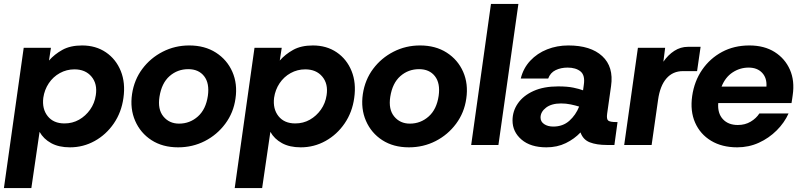

<svg xmlns="http://www.w3.org/2000/svg" viewBox="-48 -740 4089 980"><path d="M-28 220 73 -496H212L202 -431Q230 -463 270.5 -485.5Q311 -508 371 -508Q441 -508 492.5 -473Q544 -438 568.5 -377.5Q593 -317 582 -240Q572 -167 533 -110Q494 -53 435.5 -20.5Q377 12 309 12Q252 12 213 -9.5Q174 -31 154 -67L112 220ZM281 -110Q322 -110 355.5 -129Q389 -148 412 -180.5Q435 -213 441 -254Q450 -312 419 -349Q388 -386 332 -386Q292 -386 257.5 -367Q223 -348 201 -315Q179 -282 173 -241Q166 -184 195.5 -147Q225 -110 281 -110Z M861 12Q782 12 725.5 -24.5Q669 -61 642 -123Q615 -185 626 -260Q637 -333 678.5 -388.5Q720 -444 782.5 -476Q845 -508 918 -508Q997 -508 1054 -471.5Q1111 -435 1138 -373.5Q1165 -312 1154 -237Q1144 -165 1102 -108.5Q1060 -52 997.5 -20Q935 12 861 12ZM866 -109Q921 -109 962 -145.5Q1003 -182 1013 -251Q1022 -315 994 -351Q966 -387 913 -387Q858 -387 817.5 -351.5Q777 -316 766 -246Q756 -182 786 -145.5Q816 -109 866 -109Z M1150 220 1251 -496H1390L1380 -431Q1408 -463 1448.5 -485.5Q1489 -508 1549 -508Q1619 -508 1670.5 -473Q1722 -438 1746.5 -377.5Q1771 -317 1760 -240Q1750 -167 1711 -110Q1672 -53 1613.5 -20.5Q1555 12 1487 12Q1430 12 1391 -9.5Q1352 -31 1332 -67L1290 220ZM1459 -110Q1500 -110 1533.5 -129Q1567 -148 1590 -180.5Q1613 -213 1619 -254Q1628 -312 1597 -349Q1566 -386 1510 -386Q1470 -386 1435.5 -367Q1401 -348 1379 -315Q1357 -282 1351 -241Q1344 -184 1373.5 -147Q1403 -110 1459 -110Z M2039 12Q1960 12 1903.5 -24.5Q1847 -61 1820 -123Q1793 -185 1804 -260Q1815 -333 1856.5 -388.5Q1898 -444 1960.5 -476Q2023 -508 2096 -508Q2175 -508 2232 -471.5Q2289 -435 2316 -373.5Q2343 -312 2332 -237Q2322 -165 2280 -108.5Q2238 -52 2175.5 -20Q2113 12 2039 12ZM2044 -109Q2099 -109 2140 -145.5Q2181 -182 2191 -251Q2200 -315 2172 -351Q2144 -387 2091 -387Q2036 -387 1995.5 -351.5Q1955 -316 1944 -246Q1934 -182 1964 -145.5Q1994 -109 2044 -109Z M2357 0 2458 -720H2598L2496 0Z M2741 12Q2660 12 2614 -27.5Q2568 -67 2568 -125Q2568 -173 2595.5 -212.5Q2623 -252 2675 -275.5Q2727 -299 2801 -299Q2848 -299 2879 -292.5Q2910 -286 2928 -279L2932 -308Q2939 -356 2915 -375.5Q2891 -395 2849 -395Q2815 -395 2788 -382Q2761 -369 2750 -339H2610Q2623 -392 2658.5 -430Q2694 -468 2744.5 -488Q2795 -508 2853 -508Q2967 -508 3026 -453.5Q3085 -399 3071 -301L3051 -160Q3047 -132 3056.5 -124.5Q3066 -117 3097 -117H3104L3088 0H3050Q2997 0 2962.5 -13.5Q2928 -27 2915 -64Q2884 -31 2840 -9.5Q2796 12 2741 12ZM2711 -140Q2711 -119 2729.5 -106.5Q2748 -94 2776 -94Q2825 -94 2858 -123.5Q2891 -153 2908 -196Q2889 -202 2865 -207Q2841 -212 2816 -212Q2767 -212 2739 -190.5Q2711 -169 2711 -140Z M3138 0 3208 -496H3347L3338 -425Q3362 -460 3394 -480.5Q3426 -501 3463 -501H3528L3510 -377H3438Q3386 -377 3353.5 -339.5Q3321 -302 3311 -231L3278 0Z M3715 12Q3637 12 3581.5 -21.5Q3526 -55 3500 -114Q3474 -173 3485 -250Q3496 -326 3536 -384Q3576 -442 3637.5 -475Q3699 -508 3777 -508Q3853 -508 3906 -474.5Q3959 -441 3984 -384Q4009 -327 3998 -254Q3997 -247 3995.5 -236Q3994 -225 3992 -214H3618Q3614 -162 3641.5 -132Q3669 -102 3718 -102Q3755 -102 3783.5 -119Q3812 -136 3828 -161H3977Q3956 -114 3916.5 -74.5Q3877 -35 3825.5 -11.5Q3774 12 3715 12ZM3773 -395Q3729 -395 3691.5 -370.5Q3654 -346 3635 -298H3864Q3867 -342 3842 -368.5Q3817 -395 3773 -395Z"/></svg>

Font: Host Grotesk ExtraBold
Style: Italic
Weight: 800
Italic angle: -8°
Designer: Doğukan Karapınar
Foundry: Element Type
Version: Version 1.003; ttfautohint (v1.8.4.7-5d5b)